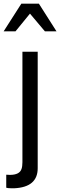

<svg xmlns="http://www.w3.org/2000/svg" viewBox="-52 -805 327 1043"><path d="M69.8 -523.9H152.8V108.9Q152.8 211.9 24.9 217.8H9.8L-7.8 216.8L-18.1 214.8V144L1 145H2Q54.2 145 64.9 112.8Q69.8 99.1 69.8 76.2ZM64 -785.2H159.2L254.9 -634.8H191.9L110.8 -731L32.2 -634.8H-32.2Z"/></svg>

Font: SolaimanLipiNormal
Style: Normal
Weight: 400
Designer: Solaiman Karim
Version: Version 1.6.1 ; ttfautohint (v1.5.65-e2d9)